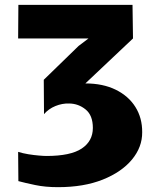

<svg xmlns="http://www.w3.org/2000/svg" viewBox="-20 -763 644 794"><path d="M220 11Q167 11 125.5 2.2Q84 -6.5 56 -14L55 -135Q74 -129 97 -125.2Q120 -121.5 140.5 -119.8Q161 -118 172 -118Q272 -118 318 -148.8Q364 -179.5 364 -234Q364 -286 334.2 -310.2Q304.5 -334.5 266 -335Q237.5 -336 209.2 -324.5Q181 -313 162 -291L161 -433L305 -573L346 -604H55L56 -743H528L530 -604L333 -418Q405.5 -418 458.5 -392Q511.5 -366 540 -320.5Q568.5 -275 568 -216Q568.5 -155 525.8 -103.2Q483 -51.5 404.8 -20.2Q326.5 11 220 11Z"/></svg>

Font: Merriweather Sans ExtraBold
Style: Regular
Weight: 800
Designer: Eben Sorkin
Foundry: Eben Sorkin
Version: Version 2.001; ttfautohint (v1.8.3)